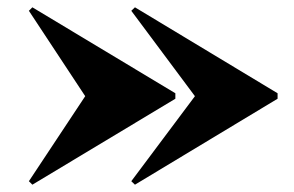

<svg xmlns="http://www.w3.org/2000/svg" viewBox="-20 -650 804 525"><path d="M349 -145 339 -154.5 513 -387 339 -620.5 349 -630 739 -395V-380ZM68.5 -145 59 -154.5 213 -387 59 -620.5 68.5 -630 459.5 -395V-380Z"/></svg>

Font: Bodoni Moda 11pt Black
Style: Regular
Weight: 900
Designer: Owen Earl
Foundry: indestructible type
Version: Version 2.004